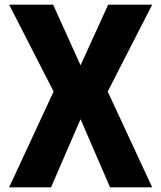

<svg xmlns="http://www.w3.org/2000/svg" viewBox="-20 -800 689 820"><path d="M630 0H450L324 -291L198 0H19L209 -409L19 -780H207L324 -521L442 -780H630L440 -409Z"/></svg>

Font: Tanohe Sans
Style: Bold
Weight: 700
Designer: Village Type and Design LLC & Cristiano Sobral
Foundry: Cooper Hewitt Smithsonian Design Museum
Version: Version 1.00;September 29, 2021;FontCreator 13.0.0.2655 64-b